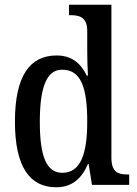

<svg xmlns="http://www.w3.org/2000/svg" viewBox="-20 -780 580 810"><path d="M217 10C285 10 325 -28 351 -88H354L368 0H525V-44H517C477 -44 450 -55 450 -115V-760H271V-716H278C316 -716 348 -707 348 -649V-569C348 -533 349 -493 351 -461H346C322 -511 284 -546 219 -546C106 -546 43 -460 43 -267C43 -75 106 10 217 10ZM243 -51C175 -51 148 -122 148 -266C148 -408 175 -486 242 -486C323 -486 348 -408 348 -267C348 -130 320 -51 243 -51Z"/></svg>

Font: Noto Serif Ethiopic Condensed Medium
Style: Regular
Weight: 500
Width: 3
Designer: Monotype Design Team
Foundry: Monotype Imaging Inc.
Version: Version 2.102